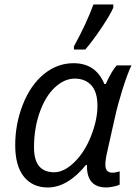

<svg xmlns="http://www.w3.org/2000/svg" viewBox="-20 -827 609 857"><path d="M131.8 -168.9Q131.8 -58.1 221.7 -58.1Q265.6 -58.1 312 -103Q358.4 -148.4 386.7 -220.7Q415 -293 415 -354.5Q415 -416 387.7 -446.3Q360.4 -476.1 313.5 -476.1Q266.6 -476.1 223.6 -435.5Q181.6 -395.5 156.7 -324.2Q131.8 -252.9 131.8 -168.9ZM308.1 -544.9Q407.7 -544.9 445.8 -452.1H452.1Q478.5 -510.7 501 -535.2H566.9Q548.8 -498 527.3 -429.7Q505.9 -361.3 493.2 -304.2L458 -147Q450.2 -113.8 450.2 -91.8Q450.2 -56.2 481.9 -56.2Q495.6 -56.2 514.2 -62V-2.9Q504.9 2 485.8 5.9Q466.8 9.8 455.1 9.8Q368.2 9.8 368.2 -84.5V-90.8H363.8Q281.7 9.8 192.9 9.8Q126 9.8 86.9 -38.1Q47.9 -85.9 47.9 -179.7Q47.9 -273.4 82 -360.4Q116.2 -447.3 175.8 -496.1Q235.4 -544.9 308.1 -544.9ZM485.8 -807.1V-793Q473.6 -763.7 434.6 -705.1Q395.5 -646.5 360.8 -606H310.1V-620.1Q367.2 -724.6 397 -807.1Z"/></svg>

Font: OpenSans-Italic
Style: Italic
Weight: 400
Italic angle: -12°
Foundry: Ascender Corporation
Version: Version 1.10